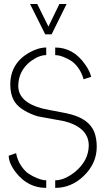

<svg xmlns="http://www.w3.org/2000/svg" viewBox="-20 -916 529 939"><path d="M127 -896.5H162.1L216.8 -786.1L270.5 -896.5H305.7L232.4 -748H201.2ZM22.5 -154.3 58.6 -167Q65.4 -131.8 83.5 -105Q101.6 -78.1 121.6 -65.4Q141.6 -52.7 161.1 -44.9Q180.7 -37.1 193.4 -35.2L206.1 -34.2V2.9Q117.2 2.9 58.6 -71.3Q23.4 -116.2 22.5 -154.3ZM30.3 -502Q30.3 -605.5 122.1 -658.2Q167 -683.6 206.1 -683.6V-646.5Q170.9 -646.5 129.9 -616.2Q70.3 -570.3 69.3 -496.1Q69.3 -417 185.5 -385.7Q196.3 -382.8 298.8 -363.3Q316.4 -359.4 328.1 -356.4Q417 -332 441.4 -269.5Q453.1 -238.3 453.1 -198.2Q453.1 -116.2 388.7 -54.7Q328.1 2.9 250 2.9V-34.2Q294.9 -34.2 346.7 -75.2Q413.1 -129.9 414.1 -204.1Q414.1 -292 294.9 -323.2Q284.2 -325.2 187.5 -342.8Q162.1 -346.7 150.4 -351.6Q71.3 -380.9 47.9 -424.8Q30.3 -456.1 30.3 -502ZM250 -646.5V-683.6Q338.9 -683.6 396.5 -600.6Q419.9 -567.4 425.8 -540L388.7 -528.3Q379.9 -560.5 362.3 -584.5Q344.7 -608.4 326.2 -619.6Q307.6 -630.9 290 -637.7Q272.5 -644.5 261.7 -645.5Z"/></svg>

Font: Post No Bills Colombo Light
Style: Regular
Weight: 300
Designer: Kosala Senevirathne, Siva Puranthara, Lasantha Premarathna, Tharique Azeez
Foundry: Mooniak
Version: Version 1.220 ; ttfautohint (v1.6)